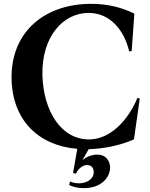

<svg xmlns="http://www.w3.org/2000/svg" viewBox="-20 -757 779 996"><path d="M415 219C507 219 551 162 551 112C551 77 528 45 486 45C456 45 432 55 408 73L440 17C520 14 599 -1 675 -34L705 -246L693 -249C643 -130 552 -37 448 -34C300 -29 205 -178 200 -368C196 -567 307 -690 440 -690C552 -690 625 -599 650 -491L663 -492L677 -686C614 -718 539 -737 454 -737C218 -738 35 -597 40 -346C45 -131 182 -1 381 15L359 140L374 144C388 114 412 99 432 99C453 99 465 113 466 132C469 171 431 194 389 194C373 194 357 191 343 184L339 203C362 214 388 219 415 219Z"/></svg>

Font: Sinistre
Style: Bold
Weight: 700
Designer: Jules Durand
Foundry: Collletttivo
Version: Version 69.420;Glyphs 3.2 (3217)